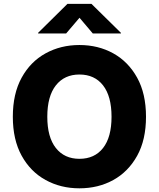

<svg xmlns="http://www.w3.org/2000/svg" viewBox="-20 -972 828 1001"><path d="M394 9.8Q296.4 9.8 217.5 -33.7Q138.7 -77.1 92.8 -160.4Q46.9 -243.7 46.9 -363.3Q46.9 -483.4 92.8 -566.9Q138.7 -650.4 217.5 -693.8Q296.4 -737.3 394 -737.3Q492.2 -737.3 570.6 -693.8Q648.9 -650.4 695.1 -566.9Q741.2 -483.4 741.2 -363.3Q741.2 -243.2 695.1 -159.9Q648.9 -76.7 570.6 -33.4Q492.2 9.8 394 9.8ZM394 -144Q473.1 -144 517.3 -200.4Q561.5 -256.8 561.5 -363.3Q561.5 -470.2 517.3 -526.9Q473.1 -583.5 394 -583.5Q315.9 -583.5 271.2 -526.9Q226.6 -470.2 226.6 -363.3Q226.6 -256.8 271.2 -200.4Q315.9 -144 394 -144ZM324.7 -797.4H178.7V-800.8L331.5 -951.7H457L610.4 -800.8V-797.4H463.9L394.5 -879.4Z"/></svg>

Font: Inter Extra Bold
Style: Regular
Weight: 800
Designer: Rasmus Andersson
Foundry: rsms
Version: Version 4.000;git-3c8e0fc